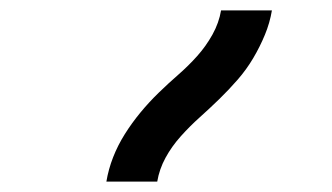

<svg xmlns="http://www.w3.org/2000/svg" viewBox="-20 -792 640 370"><path d="M185 -442Q189 -466 198 -489Q207 -512 220.5 -533.5Q234 -555 250.5 -575Q267 -595 285.5 -613Q304 -631 323.5 -648Q343 -665 360 -684Q377 -703 389.5 -725.5Q402 -748 406 -772H504Q500 -748 490.5 -725Q481 -702 468 -680Q455 -658 438 -638.5Q421 -619 402.5 -601Q384 -583 365 -566Q346 -549 328.5 -529.5Q311 -510 299 -488Q287 -466 283 -442Z"/></svg>

Font: Iosevka SmBd Ex Obl
Style: Regular
Weight: 600
Width: 7
Italic angle: -9°
Monospace: yes
Designer: Belleve Invis
Foundry: Belleve Invis
Version: Version 32.5.0; ttfautohint (v1.8.4)